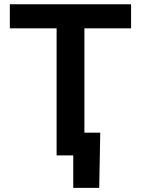

<svg xmlns="http://www.w3.org/2000/svg" viewBox="-20 -748 678 924"><path d="M27.3 -611.8V-727.5H610.8V-611.8H386.2V0H252.4V-611.8ZM332.5 156.2V0H292V-109.4H462.4L457.5 156.2Z"/></svg>

Font: Inter Display Semi Bold
Style: Regular
Weight: 600
Designer: Rasmus Andersson
Foundry: rsms
Version: Version 4.000;git-37864ae